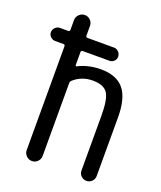

<svg xmlns="http://www.w3.org/2000/svg" viewBox="-139 -839 778 927"><g transform="rotate(20 250.0 -375.0)"><path d="M43.9 -583Q30.3 -583 20 -592.8Q9.8 -602.5 9.8 -616.2Q9.8 -629.9 20 -640.1Q30.3 -650.4 43.9 -650.4H85.9Q94.7 -650.4 94.7 -659.2V-709Q94.7 -725.6 106.9 -737.8Q119.1 -750 136.2 -750Q153.3 -750 165 -737.8Q176.8 -725.6 176.8 -709V-659.2Q176.8 -650.4 185.5 -650.4H322.3Q335 -650.4 345.2 -640.1Q355.5 -629.9 355.5 -615.7Q355.5 -601.6 345.7 -592.3Q335.9 -583 322.3 -583H185.5Q176.8 -583 176.8 -574.2V-507.8Q176.8 -504.9 179.2 -503.4Q181.6 -502 183.6 -503.9Q235.4 -530.3 299.8 -530.3Q378.9 -530.3 417 -484.9Q455.1 -439.5 455.1 -339.8V-39.1Q455.1 -22.5 443.4 -11.2Q431.6 0 416 0Q400.4 0 388.7 -11.2Q377 -22.5 377 -39.1V-320.3Q377 -407.2 356.4 -436.5Q335.9 -465.8 280.3 -465.8Q223.6 -465.8 182.6 -428.7Q176.8 -422.9 176.8 -414.1V-41Q176.8 -24.4 165 -12.2Q153.3 0 136.2 0Q119.1 0 106.9 -12.2Q94.7 -24.4 94.7 -41V-574.2Q94.7 -583 85.9 -583Z"/></g></svg>

Font: Rounded Mgen+ 1mn regular
Style: Regular
Weight: 400
Designer: [Source Han Sans]
Ryoko NISHIZUKA  (kana & ideographs); Paul D. Hunt (Latin, Greek & Cyrillic); Wenlong ZHANG  (bopomofo
Version: Version 1.059.20150602